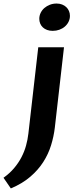

<svg xmlns="http://www.w3.org/2000/svg" viewBox="-108 -782 425 1074"><path d="M-88.4 212.4Q-54.2 188 -29.5 158.9Q-4.9 129.9 11.7 98.1Q28.3 66.4 37.6 32.7Q46.9 -1 50.8 -35.2L106 -517.6H250L198.7 -68.4Q192.9 -19 177.7 30.3Q162.6 79.6 134 124.3Q105.5 168.9 61 207Q16.6 245.1 -47.4 272ZM187 -609.4Q169.4 -609.4 155.5 -614.5Q141.6 -619.6 131.8 -628.7Q122.1 -637.7 116.9 -650.1Q111.8 -662.6 111.8 -676.8Q111.8 -694.3 119.4 -710Q127 -725.6 140.1 -737.1Q153.3 -748.5 170.9 -755.4Q188.5 -762.2 208.5 -762.2Q225.6 -762.2 239.3 -756.8Q252.9 -751.5 262.7 -742.2Q272.5 -732.9 277.8 -720.5Q283.2 -708 283.2 -693.4Q283.2 -675.8 275.6 -660.4Q268.1 -645 254.9 -633.5Q241.7 -622.1 224.1 -615.7Q206.5 -609.4 187 -609.4Z"/></svg>

Font: Proza Libre
Style: SemiBold Italic
Weight: 600
Designer: Jasper de Waard
Foundry: Jasper de Waard
Version: Version 1.000; ttfautohint (v1.4.1.8-43bc)